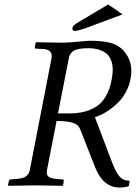

<svg xmlns="http://www.w3.org/2000/svg" viewBox="-20 -838 614 868"><path d="M380.9 -620.1Q333 -620.1 314 -608.9Q294.9 -597.7 291 -574.2L242.2 -325.2H290Q327.6 -325.2 356.7 -331.8Q385.7 -338.4 412.6 -354.5Q439.5 -370.6 457.8 -401.6Q476.1 -432.6 484.9 -478Q489.7 -504.9 489.7 -521.5Q489.7 -550.3 480.2 -570.6Q470.7 -590.8 454.1 -601.1Q437.5 -611.3 419.7 -615.7Q401.9 -620.1 380.9 -620.1ZM387.2 -653.8Q441.9 -653.8 479.7 -644Q517.6 -634.3 543 -604Q573.7 -566.4 573.7 -516.6Q573.7 -500 569.8 -479Q564 -449.2 549.3 -422.4Q534.7 -395.5 517.1 -377.4Q499.5 -359.4 478.5 -344.2Q457.5 -329.1 440.9 -321Q424.3 -313 409.2 -308.1L488.8 -98.1Q504.4 -59.1 520.5 -40Q536.6 -21 565.9 -21L563 2.9Q547.4 9.8 521 9.8Q447.3 9.8 411.1 -79.1L342.8 -252.9Q337.4 -266.1 328.6 -273.4Q319.8 -280.8 297.1 -285.9Q274.4 -291 235.8 -291L192.9 -71.8Q191.4 -64.5 191.4 -59.1Q191.4 -44.4 201.9 -37.6Q212.4 -30.8 236.8 -28.8L262.2 -26.9Q269.5 -26.9 268.1 -19L265.1 0L262.2 2Q172.4 0 140.1 0Q107.9 0 18.1 2L16.1 0L20 -19Q21.5 -26.9 28.8 -26.9L54.2 -28.8Q84.5 -31.2 97.7 -41Q111.3 -50.8 115.2 -71.8L212.9 -574.2Q213.9 -581.1 213.9 -583.5Q213.9 -600.1 203.4 -607.7Q192.9 -615.2 179.2 -616.2L142.1 -618.2Q135.7 -618.2 137.2 -624L141.1 -645L144 -647Q233.9 -645 265.1 -645Q286.1 -645 331.5 -649.4Q377 -653.8 387.2 -653.8ZM318.8 -698.2Q307.1 -698.2 307.1 -709Q307.1 -720.7 328.1 -733.9L469.2 -817.9L534.2 -772.9L365.2 -710Q329.1 -698.2 318.8 -698.2Z"/></svg>

Font: Linux Libertine G
Style: Italic
Weight: 400
Italic angle: -12°
Designer: Philipp H. Poll
Foundry: Philipp H. Poll
Version: Version 5.1.3